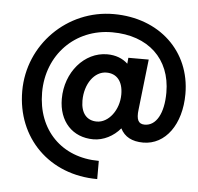

<svg xmlns="http://www.w3.org/2000/svg" viewBox="-47 -641 725 704"><g transform="rotate(5 315.5 -289.0)"><path d="M336 15V-52C199 -52 107 -146 107 -284C107 -423 208 -526 344 -526C477 -526 561 -447 561 -323C561 -246 534 -199 492 -199C469 -199 460 -214 465 -253L486 -438H411L409 -416C390 -434 364 -444 333 -444C249 -444 181 -365 181 -267C181 -184 232 -129 309 -129C346 -129 383 -148 408 -178C423 -148 451 -133 492 -133C574 -133 631 -212 631 -324C631 -481 512 -593 344 -593C173 -593 34 -454 34 -283C34 -110 160 15 336 15ZM316 -195C279 -195 257 -221 257 -267C257 -329 292 -377 336 -377C374 -377 397 -350 397 -302C397 -244 359 -195 316 -195Z"/></g></svg>

Font: Oakes Medium
Style: Regular
Weight: 500
Designer: Samuel Oakes
Foundry: Samuel Oakes
Version: Version 1.003;PS 001.003;hotconv 1.0.88;makeotf.lib2.5.64775